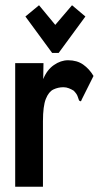

<svg xmlns="http://www.w3.org/2000/svg" viewBox="-20 -712 390 733"><path d="M38 -471H146L145 -410Q159 -445 185.5 -463.5Q212 -482 240 -482Q274 -482 297.5 -465.5Q321 -449 337 -422L293 -334L289 -325L282 -328Q279 -336 276 -345Q273 -354 261 -366Q253 -371 243 -375Q233 -379 222 -379Q202 -379 184 -370.5Q166 -362 155 -334.5Q144 -307 144 -249V1H38ZM129 -692 191 -617 255 -692 306 -649 204 -510H179L77 -649Z"/></svg>

Font: Inconsolata ExtraCondensed Black
Style: Regular
Weight: 900
Width: 2
Monospace: yes
Designer: Raph Levien, Cyreal, Brenton Simpson
Foundry: Raph Levien, Cyreal, Google
Version: Version 3.001; ttfautohint (v1.8.2.53-6de2)